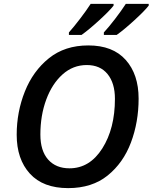

<svg xmlns="http://www.w3.org/2000/svg" viewBox="-20 -959 786 989"><path d="M331 10Q454 10 534.5 -55Q615 -120 654.5 -225Q694 -330 694 -451Q694 -576 627.5 -650.5Q561 -725 435 -725Q314 -725 232 -659Q150 -593 108 -487.5Q66 -382 66 -265Q66 -139 134 -64.5Q202 10 331 10ZM338 -92Q268 -92 228 -137Q188 -182 188 -266Q188 -364 218 -445.5Q248 -527 302 -575.5Q356 -624 427 -624Q496 -624 534 -577.5Q572 -531 572 -450Q572 -297 507 -194.5Q442 -92 338 -92ZM515 -779H581Q619 -806 672 -854.5Q725 -903 746 -930V-939H628Q606 -905 573.5 -862.5Q541 -820 515 -792ZM335 -779H400Q438 -806 491 -854.5Q544 -903 565 -930V-939H447Q425 -905 392.5 -862.5Q360 -820 335 -792Z"/></svg>

Font: Noto Sans UI Medium
Style: Italic
Weight: 500
Italic angle: -12°
Designer: Monotype Design Team
Foundry: Monotype Imaging Inc.
Version: Version 1.901